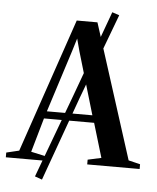

<svg xmlns="http://www.w3.org/2000/svg" viewBox="-94 -857 824 1007"><g transform="rotate(5 318.0 -353.0)"><path d="M127 86.5 292.5 -359 456 -806.5 493.5 -794 325.5 -346 165 100ZM33 -41 274 -747H383L609 -40L670.5 -25V0H394.5V-25L465.5 -40.5L411.5 -220.5H147.5L96 -40.5L167.5 -25V0H-34V-25ZM399 -259 302 -587.5 284.5 -653 264.5 -587.5 159.5 -259Z"/></g></svg>

Font: Merriweather 120pt SemiBold
Style: Regular
Weight: 600
Version: Version 2.100